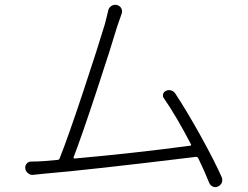

<svg xmlns="http://www.w3.org/2000/svg" viewBox="-20 -768 1040 806"><path d="M911.1 -23.4Q913.1 -17.6 913.1 -11.7Q913.1 -6.8 911.1 -1Q906.2 9.8 895.5 14.6Q889.6 17.6 884.8 17.6Q878.9 17.6 874 15.6Q863.3 10.7 858.4 0Q838.9 -48.8 812.5 -103.5Q808.6 -110.4 801.8 -109.4Q353.5 -54.7 168 -39.1Q146.5 -37.1 121.1 -34.2Q108.4 -32.2 98.6 -40Q85.9 -49.8 85.9 -64.5Q85.9 -73.2 91.8 -81.1Q99.6 -89.8 111.3 -89.8Q135.7 -89.8 165 -91.8Q176.8 -92.8 220.7 -96.7Q228.5 -96.7 230.5 -103.5Q265.6 -191.4 329.1 -382.8Q392.6 -574.2 420.9 -668.9Q429.7 -704.1 433.6 -720.7Q435.5 -734.4 446.3 -742.2Q455.1 -748 463.9 -748Q466.8 -748 470.7 -747.1Q483.4 -744.1 489.3 -732.9Q495.1 -721.7 490.2 -709Q481.4 -685.5 472.7 -659.2Q447.3 -573.2 384.8 -383.8Q322.3 -194.3 289.1 -108.4Q288.1 -106.4 289.6 -104.5Q291 -102.5 293 -102.5Q543.9 -125 777.3 -156.2Q785.2 -157.2 781.2 -163.1Q719.7 -281.2 668 -355.5Q662.1 -363.3 664.6 -373Q667 -382.8 676.8 -386.7Q686.5 -391.6 697.3 -388.7Q708 -385.7 714.8 -377Q762.7 -304.7 820.8 -200.2Q878.9 -95.7 911.1 -23.4Z"/></svg>

Font: Gen Jyuu Gothic Light
Style: Regular
Weight: 200
Designer: [Source Han Sans]
Ryoko NISHIZUKA  (kana & ideographs); Paul D. Hunt (Latin, Greek & Cyrillic); Wenlong ZHANG  (bopomofo
Version: Version 1.002.20150607